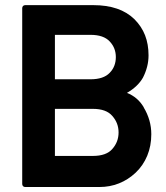

<svg xmlns="http://www.w3.org/2000/svg" viewBox="-20 -731 650 751"><path d="M78.6 0.5Q73.2 0.5 70.1 -2.9Q66.9 -6.3 66.9 -11.2V-699.2Q66.9 -704.1 70.1 -707.5Q73.2 -710.9 78.6 -710.9H345.2Q449.7 -710.9 505.9 -655.8Q533.7 -627.9 547.4 -593Q561 -558.1 561 -514.6Q561 -491.7 555.4 -470Q549.8 -448.2 539.1 -427.2Q519.5 -392.6 476.6 -367.7Q519 -351.1 542.5 -311H542Q571.8 -261.7 571.8 -206.1Q571.8 -160.2 555.9 -121.8Q540 -83.5 510.7 -55.7Q481 -27.8 445.3 -13.7Q409.7 0.5 368.7 0.5ZM194.8 -305.2V-121.1H343.3Q396 -121.1 419.4 -148.4Q443.8 -175.8 443.8 -212.9Q443.8 -250 419.4 -277.3Q396 -305.2 343.3 -305.2ZM194.8 -594.7V-420.9H334Q385.3 -420.9 409.2 -446.3Q433.1 -470.7 433.1 -507.8Q433.1 -543.5 409.2 -568.8Q385.3 -594.7 334 -594.7Z"/></svg>

Font: Alte DIN 1451 Mittelschrift
Style: Bold
Weight: 700
Designer: Peter Wiegel
Foundry: Peter Wiegel
Version: Version 1.003